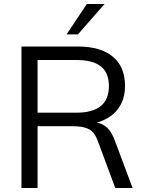

<svg xmlns="http://www.w3.org/2000/svg" viewBox="-20 -946 733 966"><path d="M647 0H560L472 -237Q456 -281 427.5 -296Q399 -311 347 -311H169V0H88V-712H371Q486 -712 547.5 -661Q609 -610 609 -514Q609 -444 572.5 -396.5Q536 -349 467 -329Q498 -324 520 -302.5Q542 -281 557 -241ZM364 -379Q528 -379 528 -513Q528 -579 488 -611.5Q448 -644 364 -644H169V-379ZM372 -773H315L417 -926H506Z"/></svg>

Font: Muli
Style: Regular
Weight: 400
Designer: Vernon Adams
Foundry: Vernon Adams
Version: Version 2.000